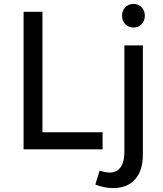

<svg xmlns="http://www.w3.org/2000/svg" viewBox="-20 -760 827 977"><path d="M100 -700H196V-87H502V0H100ZM535 118Q573 119 593 92Q613 65 613 13V-529H707V26Q707 108 667.5 152.5Q628 197 556 197Q511 197 465 179L487 108Q509 116 535 118ZM717 -680Q717 -654 700.5 -637Q684 -620 659 -620Q634 -620 617.5 -637Q601 -654 601 -680Q601 -706 617.5 -723Q634 -740 659 -740Q684 -740 700.5 -723Q717 -706 717 -680Z"/></svg>

Font: Montserrat
Style: Regular
Weight: 400
Designer: Julieta Ulanovsky
Foundry: Julieta Ulanovsky
Version: Version 6.001